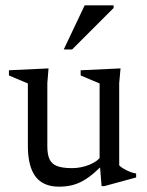

<svg xmlns="http://www.w3.org/2000/svg" viewBox="-20 -690 552 720"><path d="M157.5 -141Q157.5 -110.5 165.8 -92.8Q174 -75 194.2 -67.2Q214.5 -59.5 250 -59.5Q284 -59.5 315.8 -72.5Q347.5 -85.5 360 -105.5L379 -86.5Q354 -59.5 332.2 -41Q310.5 -22.5 290 -11.2Q269.5 0 248 5Q226.5 10 201.5 10Q141.5 10 113 -28.2Q84.5 -66.5 84.5 -143V-377L13.5 -407V-426.5L162 -433.5L157.5 -378ZM361 8 353.5 -83V-377L282.5 -407V-426.5L432 -433.5L427 -378V-70Q431.5 -65 439 -60.2Q446.5 -55.5 455.5 -51Q464.5 -46.5 473.5 -43.5Q482.5 -40.5 490.5 -39.5V-24.5L371 8ZM219 -504.5 297.5 -670H406V-660L250.5 -504.5Z"/></svg>

Font: Newsreader 16pt
Style: Regular
Weight: 400
Designer: Hugues Gentile
Foundry: Production Type
Version: Version 1.003